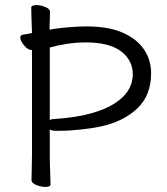

<svg xmlns="http://www.w3.org/2000/svg" viewBox="-20 -725 658 756"><path d="M106 -528H105Q90 -528 75 -546Q60 -564 60 -577Q60 -587 69 -588L106 -595Q105 -624 104 -652Q103 -680 103 -695Q103 -700 109 -702.5Q115 -705 123 -705Q140 -705 158.5 -697.5Q177 -690 177 -677Q177 -667 176 -649Q175 -631 175 -608Q188 -611 213.5 -614Q239 -617 268 -619Q297 -621 320 -621Q408 -621 464 -596Q520 -571 547.5 -529.5Q575 -488 575 -437Q575 -349 519.5 -297Q464 -245 372 -226Q344 -220 298.5 -215Q253 -210 215 -210Q207 -210 199.5 -210Q192 -210 186 -211Q180 -213 176 -215V-115Q176 -81 177.5 -48.5Q179 -16 179 1Q179 11 158 11Q142 11 123 3.5Q104 -4 104 -17Q104 -29 105 -58Q106 -87 106 -116ZM176 -252Q179 -254 182 -255Q185 -256 189 -256Q281 -262 340 -279Q399 -296 432.5 -318.5Q466 -341 481 -363.5Q496 -386 499.5 -404.5Q503 -423 503 -431Q503 -488 456.5 -523Q410 -558 318 -558Q282 -558 245 -552.5Q208 -547 176 -538Z"/></svg>

Font: Moon Stars Kai HW
Style: Regular
Weight: 400
Designer: GuiWonder
Version: Version 1.101